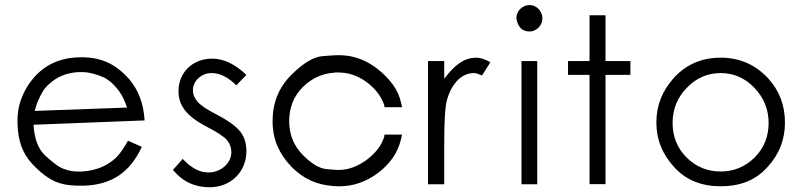

<svg xmlns="http://www.w3.org/2000/svg" viewBox="-20 -748 3261 780"><path d="M567.4 -258.8 116.2 -241.2Q121.1 -155.8 163.6 -116.2Q184.6 -96.7 202.9 -82.8Q221.2 -68.8 237.3 -62.5Q270.5 -48.8 313.5 -51.3Q396 -56.6 448.7 -105Q460.9 -116.2 473.4 -133.8Q485.8 -151.4 500 -176.3L556.2 -151.4Q519.5 -72.3 461.7 -34.2Q403.8 3.9 321.3 6.3Q290 7.3 262 4.2Q233.9 1 208.5 -8.8Q185.1 -18.6 160.2 -37.1Q135.3 -55.7 108.4 -85Q81.5 -114.3 67.1 -153.3Q52.7 -192.4 51.3 -242.7Q48.8 -303.2 68.4 -351.1Q75.2 -368.2 83.5 -383.8Q91.8 -399.4 102.5 -413.6Q173.3 -511.2 298.8 -515.1Q328.6 -516.1 355.5 -512.2Q382.3 -508.3 407.2 -498.5Q435.5 -487.3 459.2 -469.2Q482.9 -451.2 504.9 -426.3Q561.5 -359.9 567.4 -258.8ZM496.1 -311Q482.9 -351.6 464.6 -376.5Q446.3 -401.4 429.2 -415.3Q412.1 -429.2 398.9 -434.6Q385.7 -439.9 382.3 -441.4Q361.8 -448.7 341.8 -452.4Q321.8 -456.1 299.8 -455.1Q264.6 -453.6 233.6 -441.2Q202.6 -428.7 174.8 -402.3Q162.1 -390.6 152.3 -373.8Q142.6 -356.9 133.8 -336.4Q129.9 -327.6 127 -317.6Q124 -307.6 121.1 -297.4Z M981 -133.8Q981 -102.1 969.7 -75.4Q958.5 -48.8 938.5 -29.1Q918.5 -9.3 890.9 1.7Q863.3 12.7 831.1 12.7Q786.6 12.7 750 -4.2Q713.4 -21 682.6 -57.6L722.2 -102.5Q748.5 -74.7 773.9 -61Q799.3 -47.4 827.1 -47.4Q846.2 -47.4 863.3 -54.2Q880.4 -61 892.8 -72.3Q905.3 -83.5 912.6 -98.6Q919.9 -113.8 919.9 -129.9Q919.9 -157.2 902.3 -178.7Q885.3 -199.2 821.3 -232.4Q789.1 -249 766.8 -265.9Q744.6 -282.7 731 -300.5Q717.3 -318.4 711.2 -337.4Q705.1 -356.4 705.1 -377.4Q705.1 -405.8 715.3 -430.2Q725.6 -454.6 743.7 -472.2Q761.7 -489.7 786.9 -499.8Q812 -509.8 842.3 -509.8Q911.1 -509.8 981 -443.8L939.9 -401.4Q890.1 -451.2 839.8 -451.2Q824.2 -451.2 810.5 -445.8Q796.9 -440.4 786.4 -430.9Q775.9 -421.4 769.8 -408.7Q763.7 -396 763.7 -381.3Q763.7 -357.4 781.2 -336.4Q799.8 -313.5 859.9 -282.7Q933.1 -244.6 957.5 -211.4Q970.2 -194.3 975.6 -175Q981 -155.8 981 -133.8Z M1613.3 -201.2 1609.9 -186Q1599.6 -141.1 1575.9 -107.2Q1552.2 -73.2 1517.1 -46.4Q1444.3 8.8 1358.4 8.8Q1353 8.8 1347.2 8.5Q1341.3 8.3 1334.5 7.8Q1284.2 4.4 1242.7 -14.4Q1201.2 -33.2 1164.6 -69.8Q1126.5 -109.4 1106.9 -154.8Q1087.4 -200.2 1087.4 -256.3Q1087.4 -368.7 1164.6 -444.8Q1235.8 -515.6 1291 -520Q1318.8 -522.5 1335 -523.2Q1351.1 -523.9 1356 -523.9Q1400.4 -523.9 1439.9 -509.5Q1479.5 -495.1 1514.6 -467.3Q1549.8 -439.5 1575.2 -405.5Q1600.6 -371.6 1609.9 -328.6L1613.3 -312.5H1542L1541 -321.3Q1529.8 -352.1 1511 -375Q1492.2 -397.9 1467.3 -416Q1415 -453.6 1353.5 -453.6Q1348.6 -453.6 1344.7 -453.6Q1340.8 -453.6 1335.9 -452.6Q1264.2 -446.8 1212.4 -396.5Q1182.6 -367.2 1168.7 -332.3Q1154.8 -297.4 1154.8 -256.3Q1154.8 -215.3 1168.7 -180.7Q1182.6 -146 1212.4 -116.2Q1263.2 -65.4 1306.2 -61Q1325.7 -59.1 1337.9 -58.3Q1350.1 -57.6 1354.5 -57.6Q1385.7 -57.6 1413.8 -68.1Q1441.9 -78.6 1468.3 -97.7Q1493.2 -116.2 1512 -138.9Q1530.8 -161.6 1541 -192.4L1542 -201.2Z M1972.2 -495.1 1938.5 -441.4Q1928.2 -445.8 1919.9 -448.5Q1911.6 -451.2 1904.8 -451.2Q1888.2 -451.2 1872.1 -444.6Q1856 -438 1841.8 -424.6Q1827.6 -411.1 1815.7 -390.6Q1803.7 -370.1 1795.9 -342.3Q1790 -320.3 1787.4 -278.1Q1784.7 -235.8 1784.7 -169.9V0.5H1718.8V-500H1784.7V-427.7Q1815.9 -470.7 1847.7 -492.2Q1879.4 -513.7 1914.6 -513.7Q1940.4 -513.7 1972.2 -495.1Z M2183.6 -673.8Q2183.6 -663.1 2179.4 -653.3Q2175.3 -643.6 2168.2 -636.2Q2161.1 -628.9 2151.6 -624.5Q2142.1 -620.1 2131.3 -620.1Q2086.4 -620.1 2077.6 -673.8Q2077.6 -684.6 2081.8 -694.3Q2085.9 -704.1 2093.3 -711.4Q2100.6 -718.8 2110.4 -723.1Q2120.1 -727.5 2131.3 -727.5Q2142.1 -727.5 2151.6 -723.1Q2161.1 -718.8 2168.2 -711.4Q2175.3 -704.1 2179.4 -694.3Q2183.6 -684.6 2183.6 -673.8ZM2162.6 0.5H2098.6V-500H2162.6Z M2541 -443.8H2439.9V0H2375V-443.8H2287.6V-500H2375V-686H2439.9V-500H2541Z M3168.9 -250Q3168.9 -198.2 3151.1 -152.8Q3133.3 -107.4 3096.2 -67.4Q3059.6 -27.8 3012.9 -9.5Q2966.3 8.8 2907.7 8.8Q2850.1 8.8 2803.5 -9.8Q2756.8 -28.3 2720.2 -67.4Q2646.5 -147 2646.5 -250Q2646.5 -301.8 2663.8 -346.2Q2681.2 -390.6 2716.3 -430.2Q2791.5 -513.7 2907.7 -513.7Q3022.5 -513.7 3100.1 -430.2Q3168.9 -355.5 3168.9 -250ZM3102.5 -248.5Q3102.5 -330.6 3044.9 -391.1Q2987.3 -451.2 2907.7 -451.2Q2827.6 -451.2 2770 -391.1Q2712.4 -332 2712.4 -248.5Q2712.4 -164.6 2770 -107.4Q2827.6 -51.3 2907.7 -51.3Q2987.3 -51.3 3044.9 -107.4Q3102.5 -164.6 3102.5 -248.5Z"/></svg>

Font: Kawthoolei
Style: Regular
Weight: 400
Designer: Moe Zed
Foundry: Moe Zed
Version: Version 1.000;July 10, 2024;FontCreator 14.0.0.2901 32-bit